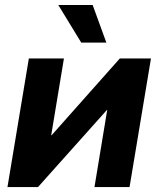

<svg xmlns="http://www.w3.org/2000/svg" viewBox="-20 -760 644 780"><path d="M506.3 0H363.8L415.5 -313H414.1L134.3 0H10.3L97.2 -522.5H239.7L188 -210.4H189.5L466.8 -522.5H593.3ZM310.1 -586.9 216.8 -739.7H356.4L412.1 -586.9Z"/></svg>

Font: Inter 28pt
Style: Bold Italic
Weight: 700
Italic angle: -9.3988°
Designer: Rasmus Andersson
Foundry: rsms
Version: Version 4.001;git-66647c0bb